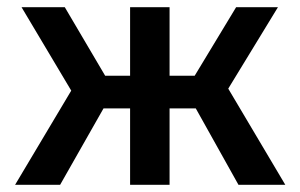

<svg xmlns="http://www.w3.org/2000/svg" viewBox="-20 -515 836 535"><path d="M644.5 0 525.5 -213H452.5V0H342.5V-213H268.5L147.5 0H22L178.5 -262.5L40 -495H160.5L273 -304H342.5V-495H452.5V-304H522.5L638 -495H754.5L616 -268L775 0Z"/></svg>

Font: Geologica EX
Style: Regular
Weight: 400
Designer: Sindre Bremnes, Frode Helland
Foundry: Monokrom Skriftforlag AS
Version: Version 1.010;gftools[0.9.28]